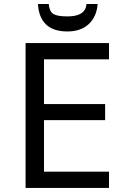

<svg xmlns="http://www.w3.org/2000/svg" viewBox="-20 -926 640 946"><path d="M517.1 0H106V-713.9H517.1V-633.8H196.8V-413.1H498V-334H196.8V-80.1H517.1ZM460.9 -906.2Q456.5 -844.2 417.5 -807.6Q378.4 -771 312 -771Q175.3 -771 167 -906.2H220.2Q223.6 -869.1 242.9 -857.2Q262.2 -845.2 313 -845.2Q401.4 -845.2 406.2 -906.2Z"/></svg>

Font: Apple Sans Adjectives
Style: Regular
Weight: 400
Monospace: yes
Foundry: Apple Sans Adjectives
Version: Version 0.01